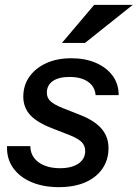

<svg xmlns="http://www.w3.org/2000/svg" viewBox="-20 -760 567 791"><path d="M222 11Q158 11 109 -10Q60 -31 33.5 -69Q7 -107 9 -158H105Q105 -130 120.5 -109.5Q136 -89 163.5 -78Q191 -67 227 -67Q275 -67 303 -86Q331 -105 331 -138Q331 -160 316.5 -174.5Q302 -189 270 -202L196 -231Q133 -255 104.5 -286Q76 -317 76 -362Q76 -409 101.5 -444.5Q127 -480 171 -500Q215 -520 274 -520Q331 -520 375 -501Q419 -482 444 -448Q469 -414 469 -368H374Q372 -392 358.5 -408.5Q345 -425 322 -434Q299 -443 266 -443Q222 -443 197.5 -426Q173 -409 173 -378Q173 -357 188 -343Q203 -329 238 -315L314 -285Q371 -262 399 -229Q427 -196 427 -150Q427 -101 401.5 -64.5Q376 -28 330.5 -8.5Q285 11 222 11ZM330 -583H235L368 -740H527Z"/></svg>

Font: Instrument Sans Medium
Style: Italic
Weight: 500
Italic angle: -13°
Designer: Rodrigo Fuenzalida
Foundry: fragTYPE
Version: Version 1.000;gftools[0.9.28]